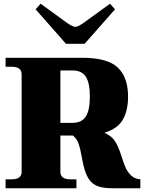

<svg xmlns="http://www.w3.org/2000/svg" viewBox="-20 -1010 797 1030"><path d="M334 -775 171 -960 198 -990 340 -887Q370 -866 384 -866Q398 -866 428 -887L570 -990L597 -960L434 -775ZM733 -48V0H587Q538 0 509.5 -9.5Q481 -19 463.5 -40Q446 -61 434 -100Q427 -120 419 -166Q411 -212 401.5 -239Q392 -266 371 -283H304V-88Q304 -48 358 -48H390V0H10V-48H42Q96 -48 96 -88V-612Q96 -652 42 -652H10V-700H422Q557 -700 612 -647.5Q667 -595 667 -492Q667 -415 638 -366.5Q609 -318 540 -298Q580 -280 597.5 -252Q615 -224 629 -180Q642 -138 653 -112.5Q664 -87 683.5 -68.5Q703 -50 733 -48ZM304 -351H370Q418 -351 440 -384.5Q462 -418 462 -492Q462 -566 440 -599Q418 -632 370 -632H304Z"/></svg>

Font: Taviraj Black
Style: Regular
Weight: 900
Designer: Katatrad Team
Foundry: CadsonDemak
Version: Version 1.001